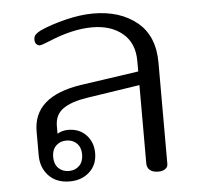

<svg xmlns="http://www.w3.org/2000/svg" viewBox="-45 -605 676 660"><g transform="rotate(-5 292.5 -275.0)"><path d="M71 -90V-172Q71 -293 237 -318L437 -347V-383Q437 -445 397 -478.5Q357 -512 292 -512Q224 -512 141 -477Q114 -466 108 -466Q102 -466 96.5 -471Q91 -476 91 -487Q91 -498 97.5 -504.5Q104 -511 116 -517Q154 -534 205 -546.5Q256 -559 300 -559Q392 -559 450.5 -511.5Q509 -464 509 -371V-21Q509 -11 500 -4.5Q491 2 476 2Q457 2 447 -6.5Q437 -15 437 -30V-300L253 -272Q200 -264 171 -244Q142 -224 142 -184V-158Q159 -168 179 -168Q218 -168 241.5 -143Q265 -118 265 -81Q265 -40 238 -15.5Q211 9 170 9Q124 9 97.5 -19Q71 -47 71 -90ZM220 -80Q220 -104 206 -118Q192 -132 170 -132Q148 -132 134 -118Q120 -104 120 -80Q120 -55 134 -41Q148 -27 170 -27Q192 -27 206 -41Q220 -55 220 -80Z"/></g></svg>

Font: Maitree
Style: Regular
Weight: 400
Designer: CadsonDemak Team
Foundry: CadsonDemak
Version: Version 1.000